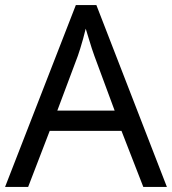

<svg xmlns="http://www.w3.org/2000/svg" viewBox="-20 -737 679 757"><path d="M545 0 459 -221H176L91 0H0L279 -717H360L638 0ZM352 -517Q349 -525 342 -546Q335 -567 328.5 -589.5Q322 -612 318 -624Q313 -604 307.5 -583.5Q302 -563 296.5 -546Q291 -529 287 -517L206 -301H432Z"/></svg>

Font: lbangla05
Style: Book
Weight: 400
Designer: Jelle Bosma - Monotype Design Team
Foundry: Monotype Imaging Inc.
Version: Version 2.003